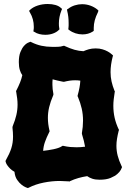

<svg xmlns="http://www.w3.org/2000/svg" viewBox="-20 -925 653 971"><path d="M597.2 -80.1 595.2 -75.2Q595.2 -74.7 590.6 -65.4Q585.9 -56.2 573.5 -45.2Q561 -34.2 539.3 -25.1Q517.6 -16.1 483.9 -16.1Q461.9 -16.1 446.8 -21.2Q431.6 -26.4 420.9 -34.2Q398.4 -30.8 376.7 -24.7Q355 -18.6 334 -8.8L331.1 -6.8L328.1 -7.8Q315.9 -7.8 304.9 -8.8Q293.9 -9.8 282.2 -9.8Q242.7 -9.8 200.9 -1.5Q159.2 6.8 126 23.9L121.1 25.9L117.2 24.9Q118.7 25.4 109.9 22Q101.1 18.6 89.4 9.5Q77.6 0.5 66.7 -15.4Q55.7 -31.2 53.2 -56.2Q40 -63.5 31.5 -72Q22.9 -80.6 17.8 -87.9Q12.7 -95.2 10.7 -100.3Q8.8 -105.5 8.8 -106L7.8 -110.8L9.8 -115.2Q19 -131.8 25.9 -146.5Q32.7 -161.1 37.1 -175Q41.5 -189 43.7 -203.4Q45.9 -217.8 45.9 -234.9Q45.9 -254.9 43 -279.8L43.9 -286.1Q56.6 -316.9 62.7 -343.3Q68.8 -369.6 68.8 -396Q68.8 -411.1 66.9 -427Q64.9 -442.9 62 -460L61 -464.8L63 -467.8Q74.2 -489.7 81.5 -508.1Q88.9 -526.4 92.8 -544.9Q85.4 -554.7 80.3 -571Q75.2 -587.4 75.2 -610.8Q75.2 -642.1 83.3 -661.9Q91.3 -681.6 101.3 -692.9Q111.3 -704.1 119.6 -708Q127.9 -711.9 128.9 -711.9L133.8 -713.9L138.2 -711.9Q163.6 -699.2 189.5 -693.6Q215.3 -688 244.1 -688Q255.9 -688 271.5 -688.2Q287.1 -688.5 299.8 -692.9L304.2 -693.8L308.1 -691.9Q334.5 -679.7 356.9 -673.3Q379.4 -667 401.9 -666Q414.1 -671.4 429.2 -675.8Q444.3 -680.2 463.9 -680.2Q483.4 -680.2 498.5 -675.5Q513.7 -670.9 524.2 -665Q534.7 -659.2 540.3 -654.3Q545.9 -649.4 546.9 -648.9L551.8 -644L549.8 -638.2Q544.4 -616.7 541.7 -597.4Q539.1 -578.1 539.1 -560.1Q539.1 -535.6 544.2 -512.9Q549.3 -490.2 559.1 -465.8L561 -462.9L560.1 -459Q557.1 -440.4 555.2 -423.6Q553.2 -406.7 553.2 -390.1Q553.2 -358.4 559.8 -329.3Q566.4 -300.3 580.1 -271L582 -268.1L580.1 -263.2Q574.7 -241.7 571.8 -223.4Q568.8 -205.1 568.8 -188Q568.8 -162.1 575.2 -137.5Q581.5 -112.8 595.2 -84ZM250 -445.8 249 -442.9Q234.9 -409.7 228.5 -382.6Q222.2 -355.5 222.2 -329.1Q222.2 -313.5 224.1 -297.9Q226.1 -282.2 230 -265.1L231 -261.2L229 -256.8Q214.8 -228.5 207.3 -206.8Q199.7 -185.1 198.2 -162.1Q210 -163.6 223.6 -165.5Q237.3 -167.5 250.2 -170.2Q263.2 -172.9 274.7 -176.8Q286.1 -180.7 293.9 -186L297.9 -188L301.8 -187Q318.8 -183.1 335.2 -181.6Q351.6 -180.2 367.2 -180.2Q388.7 -180.2 410.2 -183.1Q407.7 -197.3 404.1 -212.6Q400.4 -228 395 -245.1L394 -251Q399.9 -283.7 399.9 -314.9Q399.9 -346.7 393.3 -375.7Q386.7 -404.8 374 -435.1L372.1 -439L373 -443.8Q378.4 -462.9 381.8 -481Q385.3 -499 386.2 -517.1Q379.4 -518.1 372.8 -518.6Q366.2 -519 359.9 -519Q346.2 -519 332.5 -517.1Q318.8 -515.1 303.2 -511.2L295.9 -512.2Q281.7 -514.6 270 -517.8Q258.3 -521 246.1 -523.9Q245.1 -516.6 245.1 -509.8Q245.1 -502.9 245.1 -496.1Q245.1 -485.4 246.3 -474.1Q247.6 -462.9 250 -450.2ZM478 -871.1 475.1 -862.8Q454.1 -821.3 454.1 -784.2V-774.9V-769L448.7 -765.1Q426.3 -751 397 -751Q378.9 -751 361.6 -756.6Q344.2 -762.2 330.1 -772.9L325.2 -776.9L326.2 -783.2Q327.1 -790 327.1 -796.1Q327.1 -802.2 327.1 -809.1Q327.1 -824.2 325.4 -839.6Q323.7 -855 319.8 -870.1L318.8 -877L325.2 -880.9Q339.4 -892.1 357.9 -897.9Q376.5 -903.8 395 -903.8Q417 -903.8 436.8 -896.7Q456.5 -889.6 472.2 -877ZM293.9 -879.9 291 -873Q284.2 -856 281 -839.4Q277.8 -822.8 277.8 -807.1Q277.8 -800.3 278.1 -794.2Q278.3 -788.1 279.8 -782.2L280.8 -776.9L276.9 -772.9Q265.6 -761.7 247.8 -755.4Q230 -749 209 -749Q193.4 -749 179 -752.7Q164.6 -756.3 154.8 -763.2L148.9 -766.1L149.9 -773.9Q150.9 -778.3 150.9 -782.5Q150.9 -786.6 150.9 -791Q150.9 -809.1 146.2 -826.9Q141.6 -844.7 130.9 -862.8L127 -870.1L132.8 -876Q147.9 -889.6 171.4 -897.2Q194.8 -904.8 221.2 -904.8Q243.2 -904.8 260.7 -899.7Q278.3 -894.5 288.1 -884.8Z"/></svg>

Font: Hanalei Fill
Style: Regular
Weight: 400
Version: Version 1.000